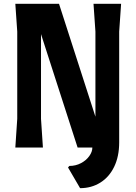

<svg xmlns="http://www.w3.org/2000/svg" viewBox="-20 -770 712 1002"><path d="M612 -750 602 -605V-27Q602 46 576 100Q550 154 503.5 183Q457 212 398 212L335 104L342 96Q375 96 402.5 81.5Q430 67 446 44.5Q462 22 462 0H385L194 -592V-150L204 0H60L70 -150V-605L60 -750H288L478 -161V-605L468 -750Z"/></svg>

Font: Farro
Style: Bold
Weight: 700
Designer: Aceler Chua
Foundry: Grayscale Limited
Version: Version 1.101